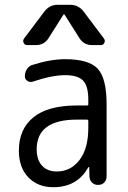

<svg xmlns="http://www.w3.org/2000/svg" viewBox="-20 -780 540 810"><path d="M304.7 -275.4Q134.8 -275.4 134.8 -150.4Q134.8 -105.5 157.2 -81.1Q179.7 -56.6 219.7 -56.6Q278.3 -56.6 315.4 -105Q352.5 -153.3 352.5 -240.2V-269.5Q352.5 -274.4 347.7 -275.4ZM205.1 9.8Q139.6 9.8 99.6 -31.7Q59.6 -73.2 59.6 -144.5Q59.6 -235.4 121.1 -285.2Q182.6 -335 304.7 -335H347.7Q352.5 -335 352.5 -339.8V-360.4Q352.5 -417 330.6 -439.9Q308.6 -462.9 254.9 -462.9Q199.2 -462.9 118.2 -435.5Q106.4 -431.6 95.7 -438.5Q85 -445.3 85 -458V-460Q85 -475.6 94.2 -489.3Q103.5 -502.9 119.1 -506.8Q193.4 -530.3 254.9 -530.3Q354.5 -530.3 392.1 -490.2Q429.7 -450.2 429.7 -339.8V-35.2Q429.7 -20.5 419.9 -10.3Q410.2 0 394.5 0H392.6Q377.9 0 368.2 -9.8Q358.4 -19.5 357.4 -35.2L356.4 -74.2Q356.4 -75.2 355.5 -75.2Q353.5 -75.2 352.5 -74.2Q305.7 9.8 205.1 9.8ZM275.4 -759.8Q310.5 -759.8 332 -732.4L418 -618.2Q424.8 -609.4 420.4 -599.6Q416 -589.8 405.3 -589.8H368.2Q333 -589.8 314.5 -620.1L252 -718.8Q252 -719.7 250 -719.7Q248 -719.7 248 -718.8L185.5 -620.1Q167 -589.8 131.8 -589.8H94.7Q84 -589.8 79.6 -599.6Q75.2 -609.4 82 -618.2L168 -732.4Q190.4 -760.7 224.6 -759.8Z"/></svg>

Font: Rounded-L Mgen+ 2m regular
Style: Regular
Weight: 400
Designer: [Source Han Sans]
Ryoko NISHIZUKA  (kana & ideographs); Paul D. Hunt (Latin, Greek & Cyrillic); Wenlong ZHANG  (bopomofo
Version: Version 1.059.20150602